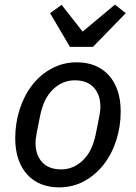

<svg xmlns="http://www.w3.org/2000/svg" viewBox="-20 -800 589 832"><path d="M236 12Q194 12 159.5 -1.5Q125 -15 99.5 -42Q74 -69 60 -109Q46 -149 46 -201Q46 -267 65.5 -327Q85 -387 120 -432Q155 -477 204.5 -503.5Q254 -530 313 -530Q355 -530 389.5 -516.5Q424 -503 449.5 -476Q475 -449 489 -409Q503 -369 503 -317Q503 -251 483.5 -191Q464 -131 428.5 -86Q393 -41 344 -14.5Q295 12 236 12ZM245 -66Q298 -66 339 -105Q380 -144 395 -219L410 -294Q412 -305 413.5 -316Q415 -327 415 -338Q415 -389 386.5 -420.5Q358 -452 304 -452Q251 -452 210 -413Q169 -374 154 -299L139 -224Q137 -213 135.5 -202Q134 -191 134 -180Q134 -129 162.5 -97.5Q191 -66 245 -66ZM283 -597 197 -743 247 -779 338 -663 478 -780 525 -743 383 -597Z"/></svg>

Font: IBM Plex Sans Text
Style: Italic
Weight: 450
Italic angle: -11°
Designer: Mike Abbink, Paul van der Laan, Pieter van Rosmalen
Foundry: Bold Monday
Version: Version 3.005